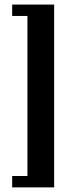

<svg xmlns="http://www.w3.org/2000/svg" viewBox="-20 -687 340 840"><path d="M216.8 -667V132.8H33.2V83H100.1V-617.2H33.2V-667Z"/></svg>

Font: Resagokr
Style: Bold
Weight: 600
Designer: gluk
Foundry: gluk
Version: Version 0.95